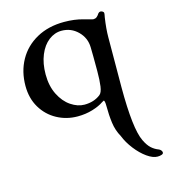

<svg xmlns="http://www.w3.org/2000/svg" viewBox="-107 -509 775 881"><g transform="rotate(-15 280.5 -68.5)"><path d="M394 152Q376 120 371 82.5Q366 45 366 3Q366 -25 360 -25Q357 -24 351 -20Q331 -6 298 4Q265 14 227 14Q174 14 129 -10.5Q84 -35 57.5 -79.5Q31 -124 31 -183Q31 -251 61 -305Q91 -359 147 -390Q203 -421 278 -421Q327 -421 367.5 -409.5Q408 -398 411 -398Q421 -398 427.5 -403Q434 -408 441 -419Q446 -424 451 -424Q457 -424 462 -420.5Q467 -417 467 -413Q467 -407 464 -393Q456 -340 456 -300L455 -63Q455 135 485 196Q498 223 513 236.5Q528 250 547 257Q552 259 556.5 264Q561 269 561 275Q561 281 552.5 284Q544 287 533 287Q511 287 483.5 267.5Q456 248 431.5 216.5Q407 185 394 152ZM347 -54Q359 -63 363 -92Q367 -121 367 -164Q367 -246 366 -277Q365 -322 333 -353.5Q301 -385 256 -385Q223 -385 195 -363.5Q167 -342 150.5 -302Q134 -262 134 -210Q134 -155 154.5 -114Q175 -73 207 -51.5Q239 -30 271 -30Q316 -30 347 -54Z"/></g></svg>

Font: EB Garamond Medium
Style: Regular
Weight: 500
Designer: Georg Duffner and Octavio Pardo
Foundry: Georg Duffner
Version: Version 1.000